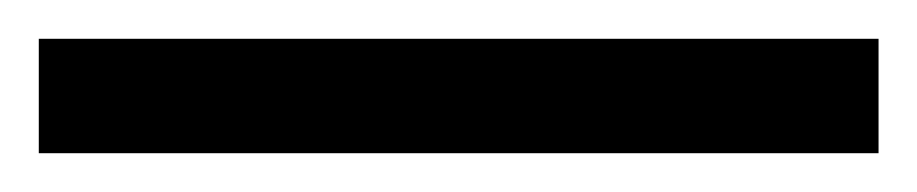

<svg xmlns="http://www.w3.org/2000/svg" viewBox="-25 -839 473 99"><path d="M-5 -760H428V-819H-5Z"/></svg>

Font: Noto Serif Georgian SemiCondensed
Style: Regular
Weight: 400
Width: 4
Designer: Monotype Design Team, Akaki Razmadze
Foundry: Google LLC
Version: Version 2.003